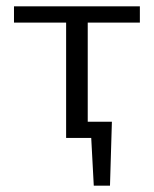

<svg xmlns="http://www.w3.org/2000/svg" viewBox="-20 -434 484 604"><path d="M256 -363V-51H332L326 150H275L267 0H188V-363H24V-414H420V-363Z"/></svg>

Font: Ysabeau Infant
Style: Regular
Weight: 400
Designer: Christian Thalmann (Catharsis Fonts)
Version: Version 0.003